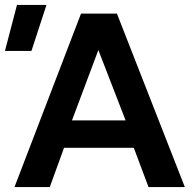

<svg xmlns="http://www.w3.org/2000/svg" viewBox="-50 -755 774 775"><path d="M8.5 0 277 -700H422L696 0H549.5L490 -158.5H208.5L151 0ZM240.5 -269H457L347 -553ZM-30 -549.5 18.5 -735H137.5L77 -549.5Z"/></svg>

Font: Geologica Roman Medium
Style: Regular
Weight: 500
Designer: Sindre Bremnes, Frode Helland
Foundry: Monokrom Skriftforlag AS
Version: Version 1.010;gftools[0.9.28]